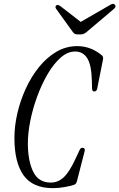

<svg xmlns="http://www.w3.org/2000/svg" viewBox="-20 -970 621 999"><path d="M256 9Q150 9 102.5 -58Q55 -125 55 -252Q55 -313 70 -379Q85 -445 113.5 -507.5Q142 -570 182 -620Q222 -670 272.5 -700Q323 -730 382 -730Q452 -730 509 -683Q519 -675 516 -661L486 -510Q483 -494 471 -494Q459 -494 459 -510L458 -549Q456 -632 434 -667Q412 -702 371 -702Q332 -702 296 -670.5Q260 -639 229 -586.5Q198 -534 174.5 -470.5Q151 -407 138 -343Q125 -279 125 -224Q125 -134 152.5 -77Q180 -20 244 -20Q282 -20 311.5 -47.5Q341 -75 372 -142L394 -189Q399 -201 409 -201Q425 -201 420 -182L380 -26Q376 -11 364 -8Q347 -2 315 3.5Q283 9 256 9ZM382 -791Q368 -791 360 -802L272 -924Q266 -933 271 -940Q278 -949 293 -939L400 -856L554 -945Q570 -955 578 -945Q586 -935 573 -924L429 -802Q415 -791 401 -791Z"/></svg>

Font: Instrument Serif
Style: Italic
Weight: 400
Italic angle: -13°
Designer: Rodrigo Fuenzalida
Foundry: fragTYPE
Version: Version 1.000; ttfautohint (v1.8.4.7-5d5b);gftools[0.9.27]